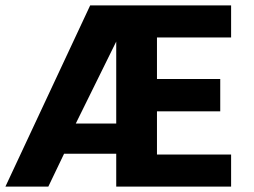

<svg xmlns="http://www.w3.org/2000/svg" viewBox="-21 -687 937 707"><path d="M557 -396H790V-277H557V-118H830V0H407V-121H215L157 0H-1L311 -667H830V-549H557ZM407 -534 258 -232H407Z"/></svg>

Font: XXII Aven Bold
Style: Regular
Weight: 700
Designer: Lecter Johnson
Foundry: Doubletwo Studios
Version: Version 1.001